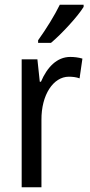

<svg xmlns="http://www.w3.org/2000/svg" viewBox="-20 -786 377 806"><path d="M331 -757V-766H231C209 -721 175 -666 140 -617V-606H194C237 -642 306 -716 331 -757ZM275 -547C219 -547 178 -504 152 -443H147L137 -537H71V0H154V-282C153 -388 204 -464 269 -464C285 -464 301 -462 314 -457L326 -540C309 -545 291 -547 275 -547Z"/></svg>

Font: Noto Sans Malayalam Condensed
Style: Regular
Weight: 400
Width: 3
Designer: Jelle Bosma - Monotype Design Team
Foundry: Monotype Imaging Inc.
Version: Version 2.104